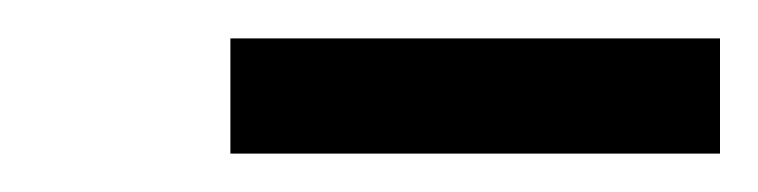

<svg xmlns="http://www.w3.org/2000/svg" viewBox="-20 -640 395 100"><path d="M100 -560V-620H355V-560Z"/></svg>

Font: Philosopher
Style: Italic
Weight: 400
Italic angle: -10°
Designer: Jovanny Lemonad
Foundry: Jovanny Lemonad
Version: Version 2.000